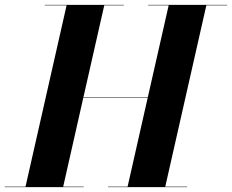

<svg xmlns="http://www.w3.org/2000/svg" viewBox="-62 -770 955 790"><path d="M-42.5 -2V0H282.5V-2H198L281 -369H546L463 -2H382.5V0H707.5V-2H618L787 -748H872.5V-750H547.5V-748H632L546.5 -371H281.5L367 -748H447.5V-750H122.5V-748H212L43 -2Z"/></svg>

Font: Bodoni* 96pt
Style: Bold Italic
Weight: 700
Italic angle: -13°
Version: Version 2.3